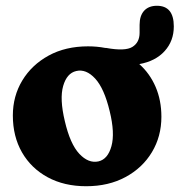

<svg xmlns="http://www.w3.org/2000/svg" viewBox="-20 -634 622 665"><path d="M285 -473.5Q316 -473.5 344.5 -468H347.5Q413.5 -456 438.5 -471.5Q463.5 -487 463.5 -520.5V-548Q463.5 -579.5 479.2 -596.8Q495 -614 523.5 -614Q582 -614 582 -542.5Q582 -492 550.2 -457Q518.5 -422 462.5 -412Q499 -379.5 519 -333Q539 -286.5 539 -229.5Q539 -161.5 506.2 -107Q473.5 -52.5 414.8 -20.8Q356 11 278.5 11Q202.5 11 145.2 -20Q88 -51 56.2 -106.2Q24.5 -161.5 24.5 -234Q24.5 -301 57.2 -355.2Q90 -409.5 148.5 -441.5Q207 -473.5 285 -473.5ZM321 -75Q353.5 -82.5 366 -127.8Q378.5 -173 360 -248.5Q341 -328 309.5 -362Q278 -396 244 -388Q211.5 -380.5 198.8 -336.2Q186 -292 204.5 -214.5Q223 -135 254.8 -101.2Q286.5 -67.5 321 -75Z"/></svg>

Font: Fraunces 72pt SuperSoft
Style: Bold
Weight: 700
Version: Version 1.000;[0bf87f6ff]